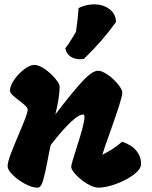

<svg xmlns="http://www.w3.org/2000/svg" viewBox="-20 -862 700 882"><path d="M412 -842Q454 -842 483 -820Q512 -798 513 -761Q449 -672 365 -591Q359 -590 348 -590Q322 -590 303.5 -602.5Q285 -615 280 -640Q297 -662 310.5 -685Q324 -708 329 -716Q337 -768 341 -825Q375 -842 412 -842ZM628 -109Q628 -85 594 -59.5Q560 -34 513 -17Q466 0 433 0Q410 0 380 -18Q350 -36 328.5 -59.5Q307 -83 307 -96Q307 -106 329 -174Q368 -293 368 -324Q368 -336 362 -336Q322 -336 213 -196Q209 -180 204.5 -156Q200 -132 198 -122Q187 -63 177.5 -31.5Q168 0 153 0Q127 0 94.5 -17.5Q62 -35 38.5 -58.5Q15 -82 15 -98Q15 -116 28 -151Q41 -186 67 -247Q87 -294 97 -320.5Q107 -347 107 -358Q107 -366 97.5 -375.5Q88 -385 69 -399Q47 -416 36.5 -426Q26 -436 26 -447Q26 -468 45.5 -496Q65 -524 91.5 -544Q118 -564 137 -564Q158 -564 185.5 -545Q213 -526 233.5 -501.5Q254 -477 254 -464Q254 -440 248.5 -405Q243 -370 234 -336Q307 -432 355 -484.5Q403 -537 430 -537Q449 -537 476 -518Q503 -499 522.5 -474.5Q542 -450 542 -437Q541 -420 528 -379Q515 -338 491 -270Q459 -182 450 -151Q481 -167 498.5 -178.5Q516 -190 541 -211Q585 -196 606.5 -169.5Q628 -143 628 -109Z"/></svg>

Font: Mogra
Style: Regular
Weight: 400
Designer: Lipi Raval
Foundry: Lipi Raval
Version: Version 1.002;PS 1.002;hotconv 1.0.88;makeotf.lib2.5.647800;